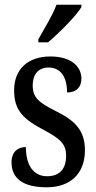

<svg xmlns="http://www.w3.org/2000/svg" viewBox="-20 -786 410 816"><path d="M143 -619V-606H184C234 -648 306 -721 326 -756V-766H220C204 -721 170 -668 143 -619ZM178 10C282 10 341 -51 341 -147C341 -233 298 -274 215 -315C144 -351 119 -371 119 -424C119 -469 143 -499 186 -499C235 -499 265 -463 265 -393C305 -393 326 -416 326 -452C326 -502 284 -546 194 -546C102 -546 40 -495 40 -402C40 -316 79 -279 171 -231C238 -195 261 -172 261 -124C261 -70 235 -37 180 -37C120 -37 90 -87 90 -161C58 -161 29 -143 29 -96C29 -26 80 10 178 10Z"/></svg>

Font: Noto Serif Georgian ExtraCondensed Medium
Style: Regular
Weight: 500
Width: 2
Designer: Monotype Design Team, Akaki Razmadze
Foundry: Google LLC
Version: Version 2.003